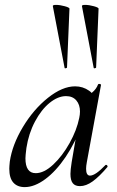

<svg xmlns="http://www.w3.org/2000/svg" viewBox="-20 -752 477 785"><path d="M18 -62Q18 -71 20 -91Q30 -160 73.5 -232.5Q117 -305 176 -352Q235 -399 287 -399Q319 -399 344.5 -381Q370 -363 373 -328L325 -357Q339 -359 356.5 -373.5Q374 -388 381 -407Q383 -409 385 -409Q388 -409 391 -407.5Q394 -406 393 -405L335 -89Q332 -73 332 -62Q332 -34 348 -34Q370 -34 411 -77Q412 -78 414 -78Q417 -78 419 -74.5Q421 -71 419 -69Q386 -30 359 -10.5Q332 9 307 9Q287 9 277.5 -3Q268 -15 268 -41Q268 -57 273 -89L297 -229L316 -246Q288 -169 248.5 -110.5Q209 -52 165 -19.5Q121 13 81 13Q51 13 34.5 -5.5Q18 -24 18 -62ZM304 -270Q307 -284 307 -296Q307 -324 292 -341.5Q277 -359 250 -359Q217 -359 183 -331.5Q149 -304 123 -255Q97 -206 88 -147Q84 -115 84 -105Q84 -44 126 -44Q160 -44 197.5 -79Q235 -114 264.5 -167Q294 -220 304 -270ZM209 -732Q225 -732 245 -726.5Q265 -721 264 -716L254 -476Q254 -474 249 -473Q244 -472 244 -475L196 -727Q195 -732 209 -732ZM328 -732Q344 -732 364 -726.5Q384 -721 383 -716L373 -476Q373 -474 368 -473Q363 -472 363 -475L315 -727Q314 -732 328 -732Z"/></svg>

Font: Cormorant Infant Medium
Style: Italic
Weight: 500
Italic angle: -10°
Designer: Christian Thalmann (Catharsis Fonts)
Foundry: Catharsis Fonts
Version: Version 4.000